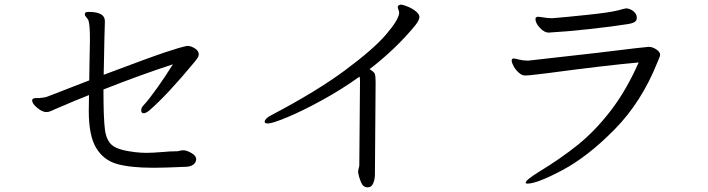

<svg xmlns="http://www.w3.org/2000/svg" viewBox="-20 -745 3040 824"><path d="M822 -63Q822 -48 809.5 -38.5Q797 -29 773 -29Q685 -25 639 -25Q539 -25 481.5 -41.5Q424 -58 392.5 -110.5Q361 -163 361 -269L362 -337Q305 -315 213 -275Q211 -274 200 -269Q189 -264 179 -264Q162 -264 140 -282Q118 -300 118 -314Q118 -318 121 -321Q126 -324 133 -324H146Q152 -324 165 -326Q178 -328 185 -331Q248 -356 363 -400L364 -469Q366 -545 366 -574Q366 -638 360 -656Q359 -661 351.5 -669.5Q344 -678 344 -683Q344 -686 346 -690Q349 -694 360 -694Q430 -694 430 -655V-648Q429 -637 425 -424Q624 -499 690 -521Q756 -543 783 -548H785Q799 -548 816 -537.5Q833 -527 833 -512Q833 -505 828.5 -497.5Q824 -490 814 -478Q699 -339 621 -271Q606 -259 597 -259Q586 -259 586 -271Q586 -283 596 -293Q620 -319 655.5 -369Q691 -419 722 -469Q584 -424 424 -361Q424 -235 430.5 -187.5Q437 -140 463.5 -120Q490 -100 560 -92Q584 -89 609 -89Q633 -89 683 -93Q693 -94 708 -95Q723 -96 743 -96Q747 -97 753.5 -98.5Q760 -100 766 -100H769Q783 -99 802 -88Q821 -77 822 -63Z M1522 -35 1525 -398Q1525 -411 1523 -416Q1443 -359 1358.5 -313Q1274 -267 1211 -241Q1148 -215 1130 -215Q1120 -215 1117 -219Q1116 -220 1116 -223Q1116 -229 1124 -237Q1132 -245 1145 -251Q1339 -353 1461 -443.5Q1583 -534 1636.5 -596.5Q1690 -659 1693 -688V-691Q1693 -696 1690 -703.5Q1687 -711 1687 -714Q1687 -718 1689 -720Q1693 -725 1701 -725Q1709 -725 1729 -717Q1749 -709 1764.5 -696.5Q1780 -684 1780 -672Q1780 -659 1762 -636Q1679 -535 1566 -448Q1585 -437 1588.5 -428Q1592 -419 1592 -391L1589 4Q1589 23 1582.5 39.5Q1576 56 1565 58Q1562 59 1558 59Q1538 59 1529 36.5Q1520 14 1517 -4V-7Q1517 -15 1519.5 -23Q1522 -31 1522 -35Z M2634 -701Q2663 -709 2667 -709Q2682 -709 2697.5 -697.5Q2713 -686 2713 -668Q2713 -656 2702.5 -650Q2692 -644 2670 -641Q2609 -631 2507.5 -620Q2406 -609 2347 -606L2335 -605Q2316 -605 2297 -625.5Q2278 -646 2278 -663Q2278 -669 2283 -672Q2285 -673 2290 -673Q2295 -673 2313.5 -670Q2332 -667 2345 -667H2352Q2404 -671 2503 -681.5Q2602 -692 2634 -701ZM2183 -494H2185Q2189 -494 2206.5 -489.5Q2224 -485 2242 -485H2249L2541 -518Q2753 -544 2764 -544Q2780 -544 2796.5 -533Q2813 -522 2813 -510Q2813 -504 2808.5 -494.5Q2804 -485 2802 -479Q2734 -308 2618.5 -190.5Q2503 -73 2394 -15Q2285 43 2244 43Q2236 43 2236 39Q2236 28 2292 -7Q2386 -64 2460 -123.5Q2534 -183 2601 -270Q2668 -357 2721 -477Q2577 -464 2330 -431L2253 -422Q2245 -421 2233 -421Q2220 -421 2206.5 -433Q2193 -445 2184.5 -460.5Q2176 -476 2176 -485Q2176 -493 2183 -494Z"/></svg>

Font: Iansui 0.93
Style: Regular
Weight: 400
Designer: But Ko / Fontworks Inc.
Foundry: zi-hi.com / Fontworks Inc.
Version: Version 0.931